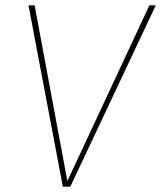

<svg xmlns="http://www.w3.org/2000/svg" viewBox="-20 -701 605 721"><path d="M565 -681 244 0H216L87 -681H110L233 -21L541 -681Z"/></svg>

Font: Fira Sans Thin
Style: Italic
Weight: 250
Italic angle: -8°
Designer: Carrois Corporate & Edenspiekermann AG
Foundry: Carrois Corporate GbR & Edenspiekermann AG
Version: Version 4.203